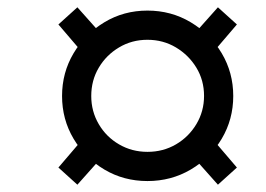

<svg xmlns="http://www.w3.org/2000/svg" viewBox="-20 -631 729 526"><path d="M384 -135Q319 -135 266 -166.5Q213 -198 181.5 -251Q150 -304 150 -368Q150 -432 181.5 -485Q213 -538 266 -570Q319 -602 384 -602Q449 -602 502.5 -570Q556 -538 587.5 -485Q619 -432 619 -368Q619 -304 587.5 -251Q556 -198 502.5 -166.5Q449 -135 384 -135ZM192 -125 140 -172 234 -282 281 -225ZM234 -454 140 -564 192 -611 282 -510ZM384.1 -215Q427 -215 462.1 -235.5Q497.1 -256 518.1 -291.1Q539 -326.2 539 -368.2Q539 -411 518 -445.6Q497 -480.1 461.9 -501.1Q426.8 -522 383.9 -522Q341 -522 306 -501Q270.9 -480.1 250.5 -445.4Q230 -410.8 230 -367.9Q230 -326 250.5 -291Q271 -255.9 306.2 -235.5Q341.3 -215 384.1 -215ZM577 -125 488 -225 535 -282 629 -172ZM535 -454 487 -510 577 -611 629 -564Z"/></svg>

Font: Libre Bodoni
Style: Italic
Weight: 400
Italic angle: -13°
Designer: Pablo Impallari, Rodrigo Fuenzalida
Foundry: Impallari Type
Version: Version 2.005;gftools[0.9.23]